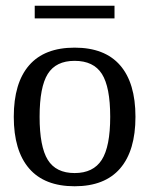

<svg xmlns="http://www.w3.org/2000/svg" viewBox="-20 -642 520 669"><path d="M28 -235Q28 -353 81.5 -414.5Q135 -476 240 -476Q345 -476 398.5 -414.5Q452 -353 452 -235Q452 -117 398.5 -55Q345 7 240 7Q135 7 81.5 -55Q28 -117 28 -235ZM364 -235Q364 -339 335 -384.5Q306 -430 240 -430Q175 -430 146.5 -384.5Q118 -339 118 -235Q118 -131 146.5 -85Q175 -39 240 -39Q305 -39 334.5 -85Q364 -131 364 -235ZM101 -622H379V-578H101Z"/></svg>

Font: Caladea
Style: Regular
Weight: 400
Designer: Carolina Giovagnoli and Andres Torresi
Foundry: Carolina Giovagnoli & Andres Torresi
Version: Version 1.001